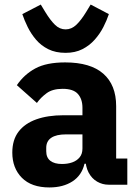

<svg xmlns="http://www.w3.org/2000/svg" viewBox="-20 -811 609 843"><path d="M539 0H457Q430 0 406.5 -13.5Q383 -27 369 -53.5Q355 -80 355 -117V-130L387 -92H351Q339 -41 298 -14.5Q257 12 197 12Q118 12 76 -30.5Q34 -73 34 -141Q34 -197 61.5 -233Q89 -269 139.5 -287Q190 -305 259 -305H342V-338Q342 -376 322 -398.5Q302 -421 255 -421Q211 -421 185 -402Q159 -383 142 -359L54 -437Q86 -484 135 -510.5Q184 -537 266 -537Q377 -537 433.5 -487.5Q490 -438 490 -345V-115H539ZM342 -221H270Q227 -221 205 -206Q183 -191 183 -162V-147Q183 -119 201 -105Q219 -91 252 -91Q277 -91 297 -98Q317 -105 329.5 -120Q342 -135 342 -159ZM268 -579Q224 -579 192 -595Q160 -611 138 -637Q116 -663 101.5 -692.5Q87 -722 78 -749L159 -791L179 -758Q201 -722 221.5 -702Q242 -682 268 -682Q294 -682 315 -702Q336 -722 358 -758L378 -791L458 -749Q449 -722 434 -692.5Q419 -663 396 -637Q373 -611 341.5 -595Q310 -579 268 -579Z"/></svg>

Font: IBM Plex Sans
Style: Regular
Weight: 400
Designer: Mike Abbink, Paul van der Laan, Pieter van Rosmalen
Foundry: Bold Monday
Version: Version 3.201